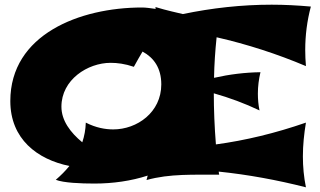

<svg xmlns="http://www.w3.org/2000/svg" viewBox="-20 -747 1367 819"><path d="M915 -2C914 -6 913 -11 913 -15C1039 -2 1163 21 1285 52C1276 8 1272 -36 1272 -80C1272 -128 1277 -176 1285 -224C1155 -179 1027 -148 901 -131C895 -205 892 -281 892 -349C959 -330 1024 -306 1087 -276C1082 -300 1080 -324 1080 -348C1080 -379 1084 -409 1091 -439C1025 -438 959 -430 893 -415C894 -472 898 -531 904 -588C1035 -558 1162 -517 1285 -465C1283 -488 1282 -511 1282 -534C1282 -597 1290 -659 1306 -719C1250 -724 1194 -727 1139 -727C1011 -727 885 -713 760 -687C682 -705 663 -711 643 -717C643 -714 644 -712 644 -709C623 -712 602 -715 586 -715C320 -715 24 -600 24 -316C24 -154 139 -67 276 -39C259 -18 240 1 218 20C251 33 324 36 383 36C461 36 539 25 610 2L605 21C705 -7 808 -1 915 -2ZM668 -387C668 -268 565 -195 463 -195C429 -195 389 -202 346 -224C345 -194 340 -167 331 -140C280 -182 242 -233 242 -292C242 -407 354 -479 452 -479C480 -479 513 -475 551 -462C563 -485 576 -506 588 -527C636 -501 668 -457 668 -387Z"/></svg>

Font: Shojumaru
Style: Regular
Weight: 400
Designer: Astigmatic (AOETI)
Foundry: Astigmatic (AOETI)
Version: Version 1.000